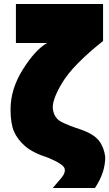

<svg xmlns="http://www.w3.org/2000/svg" viewBox="-20 -741 550 965"><path d="M33 -191Q33 -294 95.5 -393Q158 -492 217 -525H60V-721H498V-535Q347 -415 293 -325.5Q239 -236 246 -191Q253 -146 290 -127.5Q327 -109 389 -89Q453 -66 478 -33Q503 0 509 48Q509 127 457 204H245Q263 183 287 155Q311 127 304.5 105.5Q298 84 225 53Q144 27 105.5 -7Q67 -41 50 -81Q33 -121 33 -191Z"/></svg>

Font: AtCorfu Sans
Style: AtCorfu Sans Black
Weight: 900
Designer: Kostas Teopoulos
Foundry: Kostas Teopoulos
Version: Version 1.00 July 8, 2025, initial release